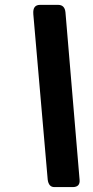

<svg xmlns="http://www.w3.org/2000/svg" viewBox="-20 -762 377 782"><path d="M115.7 -704.1Q115.7 -704.1 115.7 -705.1Q112.8 -742.2 143.1 -742.2H217.3Q243.7 -741.7 246.6 -711.9Q246.6 -711.9 304.2 -29.3Q306.6 -1 277.8 0H200.7Q178.2 -0.5 174.3 -30.3Z"/></svg>

Font: Allan
Style: Bold
Weight: 500
Italic angle: -14.3°
Version: Version 1.002